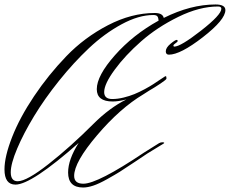

<svg xmlns="http://www.w3.org/2000/svg" viewBox="-37 -791 1026 857"><path d="M42 18Q82 18 179.5 -58.5Q277 -135 380 -238Q452 -310 527 -347Q491 -338 466 -338Q395 -338 395 -393Q395 -453 476 -544.5Q557 -636 671 -699Q670 -712 665.5 -718Q661 -724 647 -724Q582 -724 505.5 -682.5Q429 -641 360 -576Q291 -511 226.5 -430.5Q162 -350 115 -272.5Q68 -195 39.5 -127.5Q11 -60 11 -22Q11 18 42 18ZM654 -733Q689 -733 694 -711Q814 -771 925 -771Q969 -771 969 -746Q969 -703 868.5 -625Q768 -547 717 -547Q703 -547 703 -562Q703 -578 724 -595.5Q745 -613 752 -613Q756 -613 756 -608Q756 -604 746.5 -598Q737 -592 737 -587Q737 -583 741 -583Q769 -583 860 -654Q951 -725 951 -752Q951 -762 936 -762Q853 -762 758.5 -715.5Q664 -669 593 -606.5Q522 -544 475 -480Q428 -416 428 -380Q428 -349 464 -349Q488 -349 514.5 -355.5Q541 -362 563 -371Q585 -380 609 -393Q633 -406 647.5 -415.5Q662 -425 677.5 -435.5Q693 -446 695 -447Q700 -451 703 -451Q706 -451 706 -440Q706 -436 680 -418.5Q654 -401 628 -386L603 -370Q499 -308 396.5 -187.5Q294 -67 294 -6Q294 29 335 29Q399 29 606 -110L673 -152Q680 -156 688 -156Q696 -156 696 -153Q696 -152 693 -150L621 -106Q612 -100 565 -68.5Q518 -37 498 -24.5Q478 -12 441.5 8.5Q405 29 379.5 37.5Q354 46 334 46Q267 46 267 -21Q267 -79 314 -153Q103 33 32 33Q-17 33 -17 -35Q-17 -92 17 -179Q51 -266 115 -361.5Q179 -457 259.5 -540.5Q340 -624 445 -678.5Q550 -733 654 -733Z"/></svg>

Font: Herr Von Muellerhoff
Style: Regular
Weight: 400
Designer: Alejandro Paul
Foundry: Alejandro Paul
Version: Version 1.000